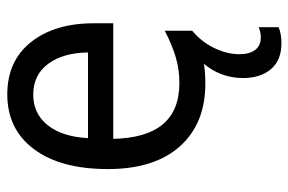

<svg xmlns="http://www.w3.org/2000/svg" viewBox="-156 -432 811 540"><g transform="rotate(-90 250.0 -161.5)"><path d="M455 -249H130Q132 -156 171 -109.5Q210 -63 287 -63Q325 -63 359 -73Q393 -83 434 -104V-27Q402 0 385 36Q368 72 368 106Q368 134 380 150Q392 166 415 166Q430 166 444 160V216Q426 224 399 224Q351 224 326 194.5Q301 165 301 116Q301 54 341 6Q317 10 285 10Q173 10 109 -61.5Q45 -133 45 -264Q45 -397 101 -472Q157 -547 255 -547Q349 -547 402 -480.5Q455 -414 455 -304ZM373 -320Q372 -390 341 -432Q310 -474 254 -474Q201 -474 168.5 -433.5Q136 -393 132 -320Z"/></g></svg>

Font: Noto Sans Mono UI Cond
Style: Regular
Weight: 400
Width: 3
Monospace: yes
Designer: Monotype Design team
Foundry: Monotype Imaging Inc.
Version: Version 1.000